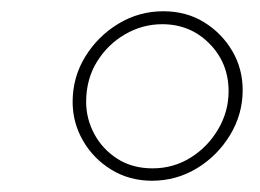

<svg xmlns="http://www.w3.org/2000/svg" viewBox="-20 -733 462 341"><path d="M250 -412Q210 -412 178 -431.5Q146 -451 127.5 -483Q109 -515 109 -552Q109 -596 131.5 -632.5Q154 -669 190.5 -691Q227 -713 270 -713Q311 -713 342.5 -693.5Q374 -674 392.5 -642.5Q411 -611 411 -573Q411 -530 388.5 -493Q366 -456 329.5 -434Q293 -412 250 -412ZM251 -434Q288 -434 318.5 -453Q349 -472 367.5 -503.5Q386 -535 386 -571Q386 -621 352 -655.5Q318 -690 268 -690Q233 -690 202 -672Q171 -654 152 -623Q133 -592 133 -552Q133 -522 147.5 -495Q162 -468 188.5 -451Q215 -434 251 -434Z"/></svg>

Font: MuseoModerno Thin
Style: Italic
Weight: 100
Italic angle: -9°
Designer: Pablo Cosgaya, Héctor Gatti, Marcela Romero, and the Authors of The MuseoModerno Project.
Foundry: Omnibus-Type Team
Version: Version 1.003